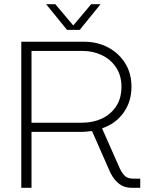

<svg xmlns="http://www.w3.org/2000/svg" viewBox="-20 -900 713 920"><path d="M82 0V-700H383Q446 -700 497.5 -673Q549 -646 579.5 -597.5Q610 -549 610 -484Q610 -413 572 -360Q534 -307 469 -285L554 -93Q566 -68 579.5 -56Q593 -44 619 -44H652V0H612Q576 0 551.5 -18.5Q527 -37 509 -72L421 -272Q408 -271 395 -269.5Q382 -268 368 -268H131V0ZM131 -312H373Q426 -312 468.5 -332Q511 -352 536.5 -390.5Q562 -429 562 -484Q562 -538 536.5 -576.5Q511 -615 468.5 -635.5Q426 -656 376 -656H131ZM301 -757 201 -880H245L331 -778L417 -880H462L362 -757Z"/></svg>

Font: MuseoModerno ExtraLight
Style: Regular
Weight: 200
Designer: Pablo Cosgaya, Héctor Gatti, Marcela Romero, and the Authors of The MuseoModerno Project.
Foundry: Omnibus-Type Team
Version: Version 1.001